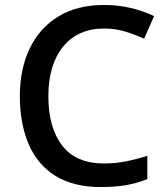

<svg xmlns="http://www.w3.org/2000/svg" viewBox="-20 -744 674 774"><path d="M400 -629Q294 -629 234.5 -556Q175 -483 175 -356Q175 -230 230.5 -157.5Q286 -85 399 -85Q445 -85 487.5 -93.5Q530 -102 574 -116V-22Q531 -5 487.5 2.5Q444 10 386 10Q276 10 203.5 -35Q131 -80 95.5 -163Q60 -246 60 -357Q60 -465 99.5 -548Q139 -631 215 -677.5Q291 -724 400 -724Q455 -724 506.5 -712Q558 -700 601 -679L561 -588Q526 -604 485.5 -616.5Q445 -629 400 -629Z"/></svg>

Font: Noto Sans Javanese Medium
Style: Regular
Weight: 500
Version: Version 2.004